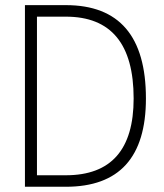

<svg xmlns="http://www.w3.org/2000/svg" viewBox="-20 -713 626 733"><path d="M75.2 0V-693.4H231.4Q537.1 -693.4 537.1 -336.9Q537.1 0 231.4 0ZM121.1 -43.9H231.4Q490.2 -43.9 490.2 -336.9Q490.2 -649.4 231.4 -649.4H121.1Z"/></svg>

Font: Cascadia Code NF ExtraLight
Style: Regular
Weight: 200
Monospace: yes
Designer: Aaron Bell
Foundry: Saja Typeworks
Version: Version 2404.023; ttfautohint (v1.8.4)